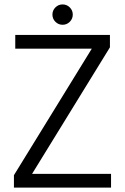

<svg xmlns="http://www.w3.org/2000/svg" viewBox="-20 -848 565 868"><path d="M477 -634 125 -62H482V0H43V-56L395 -628H49V-690H477ZM263 -736Q244 -736 230.5 -749.5Q217 -763 217 -782Q217 -801 230.5 -814.5Q244 -828 263 -828Q282 -828 295.5 -814.5Q309 -801 309 -782Q309 -763 295.5 -749.5Q282 -736 263 -736Z"/></svg>

Font: Parkinsans Light
Style: Regular
Weight: 300
Designer: Red Stone, Indian Type Foundry
Foundry: Indian Type Foundry
Version: Version 1.000